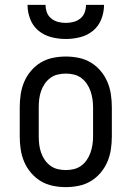

<svg xmlns="http://www.w3.org/2000/svg" viewBox="-20 -760 540 788"><path d="M250 8Q223 8 196.5 2.5Q170 -3 147.5 -16.5Q125 -30 107.5 -50.5Q90 -71 79.5 -95.5Q69 -120 65 -146.5Q61 -173 61 -200V-320Q61 -347 65 -373.5Q69 -400 79.5 -424.5Q90 -449 107.5 -469.5Q125 -490 147.5 -503.5Q170 -517 196.5 -522.5Q223 -528 250 -528Q277 -528 303.5 -522.5Q330 -517 352.5 -503.5Q375 -490 392.5 -469.5Q410 -449 420.5 -424.5Q431 -400 435 -373.5Q439 -347 439 -320V-200Q439 -173 435 -146.5Q431 -120 420.5 -95.5Q410 -71 392.5 -50.5Q375 -30 352.5 -16.5Q330 -3 303.5 2.5Q277 8 250 8ZM250 -62Q267 -62 283.5 -66Q300 -70 313.5 -80Q327 -90 336.5 -104Q346 -118 351.5 -134Q357 -150 359.5 -166.5Q362 -183 362 -200V-320Q362 -337 359.5 -353.5Q357 -370 351.5 -386Q346 -402 336.5 -416Q327 -430 313.5 -440Q300 -450 283.5 -454Q267 -458 250 -458Q233 -458 216.5 -454Q200 -450 186.5 -440Q173 -430 163.5 -416Q154 -402 148.5 -386Q143 -370 141 -353.5Q139 -337 139 -320V-200Q139 -183 141 -166.5Q143 -150 148.5 -134Q154 -118 163.5 -104Q173 -90 186.5 -80Q200 -70 216.5 -66Q233 -62 250 -62ZM250 -600Q220 -600 190.5 -607.5Q161 -615 138 -634Q115 -653 104 -681.5Q93 -710 93 -740H167Q167 -724 172.5 -709Q178 -694 190.5 -684Q203 -674 218.5 -670Q234 -666 250 -666Q266 -666 281.5 -670Q297 -674 309.5 -684Q322 -694 327.5 -709Q333 -724 333 -740H407Q407 -710 396 -681.5Q385 -653 362 -634Q339 -615 309.5 -607.5Q280 -600 250 -600Z"/></svg>

Font: Iosevka Curly Slab
Style: Regular
Weight: 400
Monospace: yes
Designer: Belleve Invis
Foundry: Belleve Invis
Version: Version 22.1.2; ttfautohint (v1.8.4)